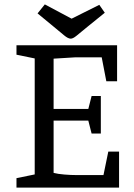

<svg xmlns="http://www.w3.org/2000/svg" viewBox="-20 -854 612 874"><path d="M184 -834 306 -769 432 -832 457 -796 378 -732Q344 -704 328 -691Q312 -678 302 -678Q290 -678 272 -693Q254 -708 225 -732L151 -793ZM55 -43 138 -60V-588L55 -605V-648H513V-484H464L443 -593H322L224 -587V-358H382L397 -417H439V-246H397L382 -305H224V-67Q243 -62 273 -59.5Q303 -57 331 -57H451L473 -164H522V0H55Z"/></svg>

Font: Faustina VF Beta
Style: Regular
Weight: 400
Designer: Alfonso Garcia
Foundry: Omnibus-Type
Version: Version 1.006